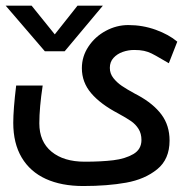

<svg xmlns="http://www.w3.org/2000/svg" viewBox="-28 -638 648 659"><path d="M17.5 -216.5Q17.5 -262 27.5 -344.5H118.5Q107 -268.5 107 -214.5Q107 -152 148.8 -117.5Q190.5 -83 263 -83Q319.5 -83 360.8 -88Q402 -93 429.8 -109.2Q457.5 -125.5 457.5 -157.5Q457.5 -179.5 447.5 -195.5Q437.5 -211.5 421.5 -222.5Q405.5 -233.5 377 -249Q317 -280.5 285 -318Q253 -355.5 253 -404Q253 -444.5 275.8 -478.5Q298.5 -512.5 335.2 -532.2Q372 -552 412.5 -552Q461.5 -552 506.5 -535.8Q551.5 -519.5 580.5 -495L551.5 -421L529 -434Q504.5 -448.5 492.2 -454.5Q480 -460.5 466.2 -463.5Q452.5 -466.5 432.5 -466.5Q412.5 -466.5 393.2 -459.8Q374 -453 361.5 -439.2Q349 -425.5 349 -405Q349 -385.5 361.2 -370Q373.5 -354.5 390.5 -343Q407.5 -331.5 435 -316.5Q440.5 -314 445.5 -311Q498.5 -282 526.2 -244.8Q554 -207.5 554 -155.5Q554 -91.5 511.5 -57Q469 -22.5 404.8 -11Q340.5 0.5 257.5 0.5Q183 0.5 129.2 -24Q75.5 -48.5 46.5 -97.2Q17.5 -146 17.5 -216.5ZM-8.5 -618.5H80.5L160 -520L238 -618.5H325L194 -462H126Z"/></svg>

Font: JuliaMono SemiBold
Style: Regular
Weight: 600
Monospace: yes
Designer: cormullion
Foundry: corm
Version: Version 0.055; ttfautohint (v1.8.4)